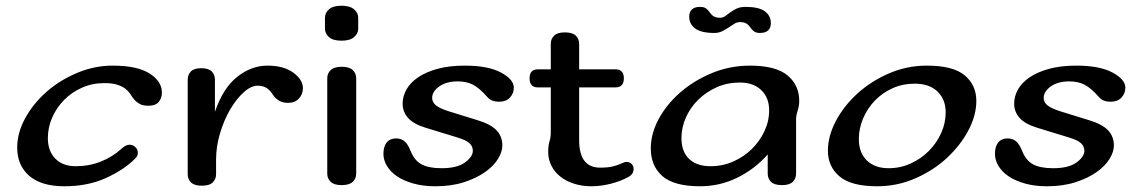

<svg xmlns="http://www.w3.org/2000/svg" viewBox="-20 -636 3972 670"><path d="M147 -154Q147 -109 173 -82.5Q199 -56 244 -56Q291 -56 331.5 -72Q372 -88 404 -117Q419 -131 432 -131Q444 -131 452.5 -122.5Q461 -114 461 -103Q461 -98 459 -92.5Q457 -87 450 -81Q412 -43 349 -14.5Q286 14 205 14Q124 14 82 -22.5Q40 -59 40 -121Q40 -173 68.5 -224.5Q97 -276 143.5 -316.5Q190 -357 250 -382Q310 -407 373 -407Q459 -407 502 -379.5Q545 -352 545 -313Q545 -294 534 -280.5Q523 -267 499 -267Q479 -267 468 -273Q457 -279 449.5 -287.5Q442 -296 435.5 -306.5Q429 -317 418.5 -325.5Q408 -334 390.5 -340Q373 -346 344 -346Q302 -346 266 -330Q230 -314 203.5 -287Q177 -260 162 -225.5Q147 -191 147 -154Z M730 -246Q759 -330 808.5 -368.5Q858 -407 913 -407Q970 -407 1003.5 -382.5Q1037 -358 1037 -328Q1037 -307 1023 -292Q1009 -277 985 -277Q951 -277 932 -306Q921 -323 908.5 -330Q896 -337 879 -337Q856 -337 830.5 -314Q805 -291 783.5 -254.5Q762 -218 748 -171.5Q734 -125 734 -79V-28Q734 -11 722.5 0.5Q711 12 684 12Q658 12 646.5 0.5Q635 -11 635 -28V-358Q635 -375 646 -386.5Q657 -398 682 -398Q708 -398 719 -386.5Q730 -375 730 -358Z M1223 -30Q1223 -13 1211 -1.5Q1199 10 1172 10Q1146 10 1134 -1.5Q1122 -13 1122 -30V-363Q1122 -380 1134 -391.5Q1146 -403 1172 -403Q1199 -403 1211 -391.5Q1223 -380 1223 -363ZM1172 -494Q1142 -494 1128 -506.5Q1114 -519 1114 -536V-574Q1114 -591 1128 -603.5Q1142 -616 1172 -616Q1201 -616 1215.5 -603.5Q1230 -591 1230 -574V-536Q1230 -519 1215.5 -506.5Q1201 -494 1172 -494Z M1521 -49Q1575 -49 1602.5 -69Q1630 -89 1630 -110Q1630 -125 1618.5 -136Q1607 -147 1577 -156L1466 -190Q1423 -203 1404 -224.5Q1385 -246 1385 -274Q1385 -300 1398.5 -324Q1412 -348 1439.5 -366.5Q1467 -385 1507.5 -396Q1548 -407 1602 -407Q1683 -407 1728 -383Q1773 -359 1773 -330Q1773 -310 1759.5 -295.5Q1746 -281 1722 -281Q1695 -281 1682 -296Q1653 -329 1630.5 -340.5Q1608 -352 1577 -352Q1538 -352 1513 -334.5Q1488 -317 1488 -294Q1488 -280 1500.5 -269Q1513 -258 1548 -247L1645 -217Q1692 -203 1712.5 -181.5Q1733 -160 1733 -128Q1733 -106 1717.5 -81Q1702 -56 1672 -35Q1642 -14 1598.5 0Q1555 14 1499 14Q1457 14 1423 4.5Q1389 -5 1366 -20.5Q1343 -36 1330.5 -56.5Q1318 -77 1318 -99Q1318 -125 1329.5 -139Q1341 -153 1362 -153Q1379 -153 1391 -143.5Q1403 -134 1413 -109Q1426 -76 1451 -62.5Q1476 -49 1521 -49Z M2044 14Q2011 14 1983 5Q1955 -4 1935 -20Q1915 -36 1904 -58Q1893 -80 1893 -106Q1893 -129 1897.5 -142.5Q1902 -156 1902 -175V-331H1857Q1828 -331 1828 -363Q1828 -394 1857 -394H1902V-483Q1902 -500 1913.5 -511.5Q1925 -523 1951 -523Q1978 -523 1989.5 -511.5Q2001 -500 2001 -483V-394H2128Q2157 -394 2157 -363Q2157 -331 2128 -331H2001V-147Q2001 -51 2074 -51Q2100 -51 2117.5 -55Q2135 -59 2152 -67Q2160 -71 2166 -71Q2177 -71 2184 -64Q2191 -57 2191 -46Q2191 -29 2174 -19Q2147 -4 2112 5Q2077 14 2044 14Z M2597 -407Q2687 -407 2728 -373Q2769 -339 2769 -284Q2769 -267 2763.5 -250Q2758 -233 2758 -219V-30Q2758 -13 2746.5 -1.5Q2735 10 2709 10Q2682 10 2670.5 -1.5Q2659 -13 2659 -30V-97Q2614 -46 2553 -16Q2492 14 2423 14Q2332 14 2291.5 -21.5Q2251 -57 2251 -118Q2251 -170 2279 -221.5Q2307 -273 2355 -314.5Q2403 -356 2465.5 -381.5Q2528 -407 2597 -407ZM2562 -348Q2518 -348 2481 -331.5Q2444 -315 2416.5 -288Q2389 -261 2373.5 -226Q2358 -191 2358 -154Q2358 -107 2384.5 -81.5Q2411 -56 2460 -56Q2502 -56 2539 -72.5Q2576 -89 2603.5 -116Q2631 -143 2647.5 -178Q2664 -213 2664 -251Q2664 -295 2636.5 -321.5Q2609 -348 2562 -348ZM2582 -612Q2628 -612 2649 -596.5Q2670 -581 2670 -555Q2670 -540 2661 -530.5Q2652 -521 2632 -521Q2618 -521 2610.5 -527Q2603 -533 2596 -543Q2585 -559 2563 -559Q2552 -559 2542.5 -553Q2533 -547 2522.5 -540Q2512 -533 2500 -527Q2488 -521 2473 -521Q2427 -521 2406 -536.5Q2385 -552 2385 -578Q2385 -593 2394 -602.5Q2403 -612 2423 -612Q2437 -612 2444.5 -606Q2452 -600 2459 -590Q2470 -574 2492 -574Q2503 -574 2511 -580Q2519 -586 2528.5 -593Q2538 -600 2550.5 -606Q2563 -612 2582 -612Z M3214 -407Q3306 -407 3346.5 -373Q3387 -339 3387 -284Q3387 -233 3359 -180.5Q3331 -128 3284 -84.5Q3237 -41 3174 -13.5Q3111 14 3041 14Q2950 14 2909.5 -20.5Q2869 -55 2869 -110Q2869 -161 2897 -214Q2925 -267 2972.5 -310Q3020 -353 3082.5 -380Q3145 -407 3214 -407ZM3172 -344Q3130 -344 3094.5 -328Q3059 -312 3033 -285Q3007 -258 2992 -223Q2977 -188 2977 -151Q2977 -103 3005 -76Q3033 -49 3081 -49Q3122 -49 3158 -65.5Q3194 -82 3221 -109Q3248 -136 3264 -171Q3280 -206 3280 -244Q3280 -289 3251.5 -316.5Q3223 -344 3172 -344Z M3655 -49Q3709 -49 3736.5 -69Q3764 -89 3764 -110Q3764 -125 3752.5 -136Q3741 -147 3711 -156L3600 -190Q3557 -203 3538 -224.5Q3519 -246 3519 -274Q3519 -300 3532.5 -324Q3546 -348 3573.5 -366.5Q3601 -385 3641.5 -396Q3682 -407 3736 -407Q3817 -407 3862 -383Q3907 -359 3907 -330Q3907 -310 3893.5 -295.5Q3880 -281 3856 -281Q3829 -281 3816 -296Q3787 -329 3764.5 -340.5Q3742 -352 3711 -352Q3672 -352 3647 -334.5Q3622 -317 3622 -294Q3622 -280 3634.5 -269Q3647 -258 3682 -247L3779 -217Q3826 -203 3846.5 -181.5Q3867 -160 3867 -128Q3867 -106 3851.5 -81Q3836 -56 3806 -35Q3776 -14 3732.5 0Q3689 14 3633 14Q3591 14 3557 4.5Q3523 -5 3500 -20.5Q3477 -36 3464.5 -56.5Q3452 -77 3452 -99Q3452 -125 3463.5 -139Q3475 -153 3496 -153Q3513 -153 3525 -143.5Q3537 -134 3547 -109Q3560 -76 3585 -62.5Q3610 -49 3655 -49Z"/></svg>

Font: Sofadi One
Style: Regular
Weight: 400
Designer: Botjo Nikoltchev
Foundry: Botjo Nikoltchev
Version: Version 1.002